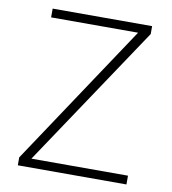

<svg xmlns="http://www.w3.org/2000/svg" viewBox="-80 -773 754 843"><g transform="rotate(10 297.0 -352.0)"><path d="M55.7 -35.2 474.6 -665H86.9V-704.1H530.3V-668.9L109.4 -39.1H540V0H55.7Z"/></g></svg>

Font: Gothic A1 ExtraLight
Style: Regular
Weight: 275
Designer: HanYang I&C Co.,Ltd.
Foundry: HanYang I&C Co.,Ltd.
Version: Version 2.50